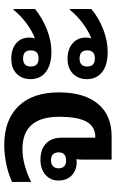

<svg xmlns="http://www.w3.org/2000/svg" viewBox="164 -724 559 928"><g transform="rotate(-90 444.0 -259.5)"><path d="M137 0V-134Q137 -155 139 -170Q132 -169 125 -169Q85 -169 60.5 -193Q36 -217 36 -257Q36 -296 64 -320Q92 -344 137 -344Q187 -344 215 -317Q243 -290 243 -241V-79H247Q297 -79 320.5 -121.5Q344 -164 344 -254Q344 -431 188 -431Q114 -431 29 -389V-481Q67 -499 115 -509Q163 -519 207 -519Q329 -519 395.5 -450Q462 -381 462 -255Q462 -133 407 -66.5Q352 0 250 0ZM133 -220Q172 -220 172 -256Q172 -293 133 -293Q115 -293 105 -283Q95 -273 95 -257Q95 -220 133 -220Z M657 -291Q595 -291 559 -319Q542 -333 534 -351.5Q526 -370 526 -391Q526 -434 552.5 -459.5Q579 -485 625 -485Q671 -485 699 -461.5Q727 -438 727 -397Q727 -383 723 -371Q757 -383 795 -411Q833 -439 861 -474H865V-370Q820 -334 765.5 -312.5Q711 -291 657 -291ZM626 -353Q665 -353 665 -391Q665 -428 626 -428Q587 -428 587 -391Q587 -353 626 -353ZM657 -19Q594 -19 560 -46Q526 -73 526 -119Q526 -161 552.5 -187Q579 -213 625 -213Q671 -213 699 -188.5Q727 -164 727 -124Q727 -110 723 -98Q757 -111 795 -139Q833 -167 861 -202H865V-98Q822 -62 766.5 -40.5Q711 -19 657 -19ZM626 -81Q665 -81 665 -118Q665 -155 626 -155Q587 -155 587 -118Q587 -81 626 -81Z"/></g></svg>

Font: Noto Sans Thai Looped UI Medium
Style: Regular
Weight: 500
Designer: Cadson Demak Team
Foundry: Cadson Demak Co., Ltd.
Version: Version 1.000; ttfautohint (v1.8.4.7-5d5b)